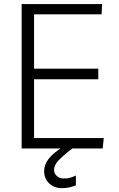

<svg xmlns="http://www.w3.org/2000/svg" viewBox="-20 -747 598 966"><path d="M293.5 199.7Q253.4 199.7 227.8 176Q202.1 152.3 202.1 112.3Q202.1 50.3 295.4 -6.8H352.5Q301.8 31.7 276.9 57.4Q252 83 252 106.4Q252 127 266.4 138.9Q280.8 150.9 296.4 150.9Q311.5 150.9 317.6 150.4Q323.7 149.9 334.7 146.7Q345.7 143.6 361.8 136.2V185.5Q325.7 199.7 293.5 199.7ZM88.9 0V-726.6H493.7L491.2 -674.8H151.4V-401.4H474.6V-348.1H151.4V-52.2H502L496.6 0Z"/></svg>

Font: Oxygen Light
Style: Regular
Weight: 300
Designer: vernon adams
Foundry: Vernon Adams
Version: Version Release 0.2.3 webfont; ttfautohint (v0.93.3-1d66) -l